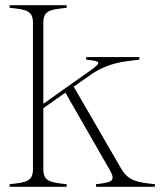

<svg xmlns="http://www.w3.org/2000/svg" viewBox="-20 -720 636 740"><path d="M17 -10V0H237V-10C172 -17 147 -21 147 -69V-303L232 -363L403 -65C427 -23 413 -17 350 -10V0H577V-10C514 -17 478 -21 450 -65L264 -386L337 -437C401 -478 454 -483 517 -490V-500H312V-490C371 -484 373 -480 325 -446L147 -320V-631C147 -679 171 -683 237 -690V-700H17V-690C83 -683 107 -679 107 -631V-69C107 -21 82 -17 17 -10Z"/></svg>

Font: Sprat Condensed Thin
Style: Regular
Weight: 100
Width: 3
Designer: Ethan Nakache
Foundry: Collletttivo
Version: Version 2.000;Glyphs 3.2 (3217)